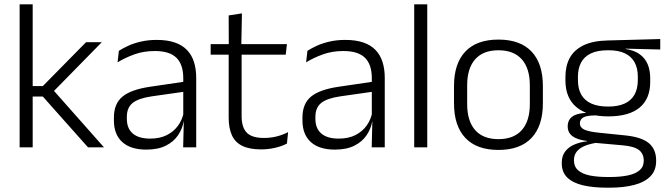

<svg xmlns="http://www.w3.org/2000/svg" viewBox="-20 -683 3092 890"><path d="M388 0 178.5 -235.5H123.5V-284H178.5L379 -487.5H452L222.5 -253.5V-270.5L462 0ZM71 0V-663H131.5V0Z M829 0 832 -121.5 829.5 -131V-288.5V-321Q829.5 -384 797.8 -415.2Q766 -446.5 698 -446.5Q645 -446.5 601.5 -430.5Q558 -414.5 525 -394L531 -447.5Q549 -459 574.5 -470.8Q600 -482.5 633.2 -490.2Q666.5 -498 706.5 -498Q755.5 -498 790.2 -486Q825 -474 847 -451Q869 -428 879.2 -395.5Q889.5 -363 889.5 -322.5V0ZM658 10.5Q585.5 10.5 546.8 -24.5Q508 -59.5 508 -125V-138Q508 -202.5 547.8 -235.2Q587.5 -268 676.5 -281L839.5 -305L842.5 -259L684 -236.5Q622 -227.5 595 -205.8Q568 -184 568 -141.5V-132.5Q568 -87.5 595.5 -64Q623 -40.5 676 -40.5Q721.5 -40.5 753.8 -57Q786 -73.5 805.8 -101.2Q825.5 -129 832 -163.5L844 -120.5H831.5Q825.5 -86 805.2 -56Q785 -26 748.8 -7.8Q712.5 10.5 658 10.5Z M1190.5 9.5Q1137 9.5 1103.8 -6.5Q1070.5 -22.5 1055.2 -55.5Q1040 -88.5 1040 -137.5V-455.5H1100V-144.5Q1100 -93 1123.8 -68.2Q1147.5 -43.5 1204 -43.5Q1234 -43.5 1262.2 -50.5Q1290.5 -57.5 1315.5 -70.5L1310 -17.5Q1286.5 -5 1255 2.2Q1223.5 9.5 1190.5 9.5ZM956.5 -429.5V-478.5H1310L1304.5 -429.5ZM1040.5 -471.5 1040 -611.5 1101.5 -621 1098.5 -471.5Z M1703 0 1706 -121.5 1703.5 -131V-288.5V-321Q1703.5 -384 1671.8 -415.2Q1640 -446.5 1572 -446.5Q1519 -446.5 1475.5 -430.5Q1432 -414.5 1399 -394L1405 -447.5Q1423 -459 1448.5 -470.8Q1474 -482.5 1507.2 -490.2Q1540.5 -498 1580.5 -498Q1629.5 -498 1664.2 -486Q1699 -474 1721 -451Q1743 -428 1753.2 -395.5Q1763.5 -363 1763.5 -322.5V0ZM1532 10.5Q1459.5 10.5 1420.8 -24.5Q1382 -59.5 1382 -125V-138Q1382 -202.5 1421.8 -235.2Q1461.5 -268 1550.5 -281L1713.5 -305L1716.5 -259L1558 -236.5Q1496 -227.5 1469 -205.8Q1442 -184 1442 -141.5V-132.5Q1442 -87.5 1469.5 -64Q1497 -40.5 1550 -40.5Q1595.5 -40.5 1627.8 -57Q1660 -73.5 1679.8 -101.2Q1699.5 -129 1706 -163.5L1718 -120.5H1705.5Q1699.5 -86 1679.2 -56Q1659 -26 1622.8 -7.8Q1586.5 10.5 1532 10.5Z M1900 0V-663H1960.5V0Z M2290.5 12Q2189.5 12 2137 -43.8Q2084.5 -99.5 2084.5 -204.5V-284Q2084.5 -388.5 2137 -444Q2189.5 -499.5 2290.5 -499.5Q2391.5 -499.5 2444 -444Q2496.5 -388.5 2496.5 -284V-204.5Q2496.5 -99.5 2444 -43.8Q2391.5 12 2290.5 12ZM2290.5 -38Q2361.5 -38 2398.8 -80Q2436 -122 2436 -201V-287.5Q2436 -366 2398.8 -408Q2361.5 -450 2290.5 -450Q2219.5 -450 2182.5 -408Q2145.5 -366 2145.5 -287.5V-201Q2145.5 -122 2182.5 -80Q2219.5 -38 2290.5 -38Z M2799.5 -143.5Q2703.5 -143.5 2652.2 -186.2Q2601 -229 2601 -310V-327Q2601 -377 2620.8 -414Q2640.5 -451 2684 -472.5Q2727.5 -494 2798 -495.5L3040.5 -502V-453.5L2880.5 -457.5V-456Q2921 -449.5 2946 -431Q2971 -412.5 2982.5 -384.5Q2994 -356.5 2994 -320.5V-303.5Q2994 -225 2944.8 -184.2Q2895.5 -143.5 2799.5 -143.5ZM2796.5 137.5H2807Q2855 137.5 2890 130.2Q2925 123 2944.5 106.5Q2964 90 2964 62.5V61Q2964 29.5 2941.5 12.2Q2919 -5 2865 -9.5L2730 -21.5L2751 -22Q2718.5 -17.5 2693.8 -8Q2669 1.5 2654.8 18Q2640.5 34.5 2640.5 59.5V60.5Q2640.5 89.5 2660 106.5Q2679.5 123.5 2714.5 130.5Q2749.5 137.5 2796.5 137.5ZM2793 187Q2729.5 187 2682.5 176Q2635.5 165 2609.8 140.2Q2584 115.5 2584 73.5V71.5Q2584 40 2599.8 19.2Q2615.5 -1.5 2642.5 -13Q2669.5 -24.5 2701.5 -28L2701 -29.5Q2654.5 -35.5 2633 -52.2Q2611.5 -69 2611.5 -97V-97.5Q2611.5 -116 2620.2 -129.5Q2629 -143 2647.5 -150.5Q2666 -158 2695.5 -159.5V-168.5L2776 -147L2738 -148Q2698.5 -147.5 2683.2 -138.2Q2668 -129 2668 -111.5V-111Q2668 -92 2688.5 -82.2Q2709 -72.5 2759.5 -67.5L2877 -55.5Q2953 -48 2987.2 -19.8Q3021.5 8.5 3021.5 61V63Q3021.5 107 2995 134.2Q2968.5 161.5 2920 174.2Q2871.5 187 2806 187ZM2799 -189Q2844.5 -189 2875 -202.8Q2905.5 -216.5 2921 -244Q2936.5 -271.5 2936.5 -311V-328.5Q2936.5 -367.5 2921.2 -394.8Q2906 -422 2876.2 -436Q2846.5 -450 2801.5 -450H2798Q2748.5 -450 2717.8 -434.8Q2687 -419.5 2673 -392Q2659 -364.5 2659 -328V-311.5Q2659 -271.5 2674.5 -244.2Q2690 -217 2721 -203Q2752 -189 2799 -189Z"/></svg>

Font: Anek Bangla Medium Light
Style: Regular
Weight: 300
Version: Version 1.003